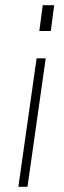

<svg xmlns="http://www.w3.org/2000/svg" viewBox="-20 -717 246 737"><path d="M50.5 0H85.5L155.5 -493H120.5ZM131 -598H175L188 -697H144Z"/></svg>

Font: HK Grotesk ExtraLight
Style: Italic
Weight: 200
Italic angle: -16°
Designer: Alfredo Marco Pradil
Foundry: Hanken Design Co.
Version: Version 3.001;FEAKit 1.0